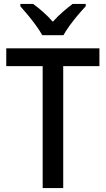

<svg xmlns="http://www.w3.org/2000/svg" viewBox="-20 -961 542 981"><path d="M303 0H198V-623H12V-714H488V-623H303ZM196 -781Q184 -803 164.5 -830Q145 -857 123.5 -883Q102 -909 84 -929V-941H149Q173 -924 199.5 -900.5Q226 -877 250 -850Q275 -878 300.5 -900Q326 -922 351 -941H418V-929Q400 -910 378 -884Q356 -858 336 -830.5Q316 -803 304 -781Z"/></svg>

Font: Noto Sans Telugu SemiCondensed Medium
Style: Regular
Weight: 500
Width: 4
Designer: Jelle Bosma - Monotype Design Team
Foundry: Monotype Imaging Inc.
Version: Version 2.005; ttfautohint (v1.8.4.7-5d5b)